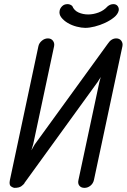

<svg xmlns="http://www.w3.org/2000/svg" viewBox="-20 -908 614 930"><path d="M501 -877Q514 -888 529 -888Q543 -888 550 -878.5Q557 -869 555 -857Q551 -839 532.5 -824Q514 -809 489.5 -797.5Q465 -786 439 -779.5Q413 -773 393 -773Q375 -773 351.5 -779Q328 -785 308.5 -796.5Q289 -808 277 -823.5Q265 -839 269 -857Q271 -868 281 -878Q291 -888 307 -888Q320 -888 330 -879Q339 -857 360.5 -847.5Q382 -838 407 -838Q432 -838 457.5 -847.5Q483 -857 501 -877ZM573 -684Q576 -699 567.5 -710.5Q559 -722 543 -722Q519 -722 502 -696L148 -208L132 -180L141 -210L242 -684Q245 -699 236.5 -710.5Q228 -722 212 -722Q196 -722 182.5 -710.5Q169 -699 166 -684L28 -36Q23 -12 33.5 -5Q44 2 50 2Q73 2 84 -6.5Q95 -15 99 -21H98L453 -511L468 -535L461 -509L360 -36Q356 -19 364.5 -8.5Q373 2 389 2Q405 2 418 -8.5Q431 -19 435 -36Z"/></svg>

Font: VDS Compensated
Style: Light Italic
Weight: 300
Italic angle: -12°
Designer: artmaker
Foundry: artmaker
Version: Version 1.000 2012 initial release